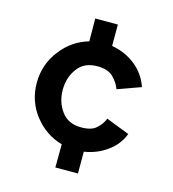

<svg xmlns="http://www.w3.org/2000/svg" viewBox="-109 -822 822 913"><g transform="rotate(15 302.0 -365.5)"><path d="M57.6 -365.2Q57.6 -274.4 112.3 -205.1Q166 -136.7 248 -113.3Q248 -75.2 247.1 1Q274.4 1 358.4 1Q358.4 -25.4 358.4 -106.4Q420.9 -116.2 469.7 -151.4Q519.5 -186.5 541 -242.2Q502.9 -256.8 425.8 -287.1Q415 -258.8 390.6 -237.3Q367.2 -214.8 316.4 -214.8Q251 -214.8 218.8 -259.8Q185.5 -304.7 185.5 -365.2Q185.5 -425.8 218.8 -470.7Q251 -515.6 316.4 -515.6Q368.2 -515.6 394.5 -490.2Q420.9 -463.9 431.6 -433.6Q469.7 -447.3 545.9 -474.6Q525.4 -536.1 474.6 -576.2Q423.8 -616.2 358.4 -627Q358.4 -662.1 358.4 -732.4Q330.1 -732.4 247.1 -732.4Q247.1 -704.1 248 -620.1Q166 -596.7 112.3 -526.4Q57.6 -456.1 57.6 -365.2Z"/></g></svg>

Font: BM-Biotif
Style: Bold
Weight: 400
Designer: Deni Anggara
Version: Version 1.000;PS 001.000;hotconv 1.0.88;makeotf.lib2.5.64776